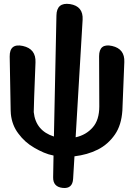

<svg xmlns="http://www.w3.org/2000/svg" viewBox="-20 -798 694 990"><path d="M304 171Q253 166 254 116L256 4Q230 -1 205.5 -11.5Q181 -22 157 -36Q108 -64 75 -109Q42 -152 36 -210L35 -228L30 -506Q29 -576 98 -561Q166 -546 163 -476Q154 -250 154 -220Q164 -124 258 -94L271 -718Q272 -787 341 -777Q410 -766 406 -696L370 -90Q424 -102 458 -141Q492 -179 492 -250L491 -508Q491 -576 558 -561Q624 -546 621 -478L611 -228Q606 -153 573 -105Q538 -54 485 -27Q457 -13 427 -4.5Q397 4 364 8L357 124Q354 176 304 171Z"/></svg>

Font: MaokenZhuyuanTi
Style: Regular
Weight: 400
Designer: Fontworks Inc & LongZhuTi team: ZERO子、时光羊、荆南、频凡、刘鹏、Little White Dog、帆影Magmeta、奈白不弍、白日月球、ChaoTawei、雨三（排名不分先后）
Version: Version 1.000; 20230222